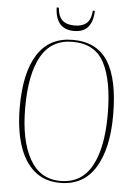

<svg xmlns="http://www.w3.org/2000/svg" viewBox="-59 -928 696 983"><g transform="rotate(5 288.5 -436.5)"><path d="M288 10Q207 10 154 -35.5Q101 -81 74.5 -163.5Q48 -246 48 -359Q48 -536 108.5 -630.5Q169 -725 289 -725Q413 -725 470.5 -634Q528 -543 528 -358Q528 -186 467.5 -88Q407 10 288 10ZM288 0Q396 0 448 -94Q500 -188 500 -358Q500 -531 452.5 -623Q405 -715 289 -715Q180 -715 128 -623Q76 -531 76 -358Q76 -191 129.5 -95.5Q183 0 288 0ZM291 -771Q241 -771 217 -800.5Q193 -830 192 -883H203Q207 -837 229 -818Q251 -799 291 -799Q330 -799 352 -817.5Q374 -836 378 -883H388Q387 -830 363.5 -800.5Q340 -771 291 -771Z"/></g></svg>

Font: Noto Serif Display Condensed Thin
Style: Regular
Weight: 100
Width: 3
Designer: Monotype Design Team
Foundry: Monotype Imaging Inc.
Version: Version 2.009